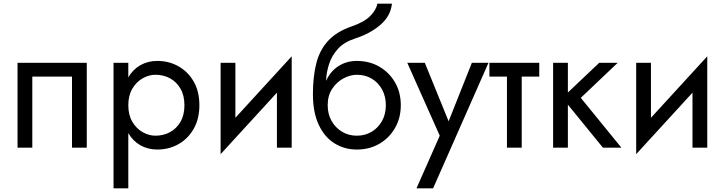

<svg xmlns="http://www.w3.org/2000/svg" viewBox="-20 -800 3931 1040"><path d="M450 -460V0H370V-385H155V0H75V-460Z M675 220H595V-460H675V-381Q700 -424 740.5 -447Q781 -470 832 -470Q895 -470 946.5 -441Q998 -412 1029 -358.5Q1060 -305 1060 -230Q1060 -156 1029 -102Q998 -48 946.5 -19Q895 10 832 10Q781 10 740.5 -13Q700 -36 675 -79ZM979 -230Q979 -283 957.5 -320Q936 -357 900.5 -376Q865 -395 822 -395Q787 -395 753 -376Q719 -357 697 -320Q675 -283 675 -230Q675 -177 697 -140Q719 -103 753 -84Q787 -65 822 -65Q865 -65 900.5 -84Q936 -103 957.5 -140Q979 -177 979 -230Z M1255 -460V-162L1560 -495V0H1480V-298L1175 35V-460Z M1675 -290Q1675 -384 1693 -456Q1711 -528 1756.5 -578Q1802 -628 1882 -656Q1950 -679 1983.5 -711.5Q2017 -744 2024 -780H2103Q2096 -713 2040 -665Q1984 -617 1902 -591Q1844 -572 1811 -536Q1778 -500 1763 -454.5Q1748 -409 1746 -362Q1770 -414 1813.5 -442Q1857 -470 1913 -470Q1981 -470 2034.5 -439Q2088 -408 2119.5 -354Q2151 -300 2151 -230Q2151 -161 2119.5 -106.5Q2088 -52 2034.5 -21Q1981 10 1913 10Q1846 10 1792 -23.5Q1738 -57 1706.5 -124Q1675 -191 1675 -290ZM1755 -230Q1755 -182 1776 -145Q1797 -108 1832.5 -86.5Q1868 -65 1913 -65Q1958 -65 1993.5 -86.5Q2029 -108 2049.5 -145Q2070 -182 2070 -230Q2070 -278 2049.5 -315.5Q2029 -353 1993.5 -374Q1958 -395 1913 -395Q1878 -395 1841.5 -376Q1805 -357 1780 -320Q1755 -283 1755 -230Z M2626 -460 2326 220H2236L2362 -65L2186 -460H2281L2410 -143L2536 -460Z M2631 -460H2901V-385H2806V0H2726V-385H2631Z M2976 -460H3056V-299L3226 -460H3326L3126 -270L3346 0H3246L3056 -233V0H2976Z M3506 -460V-162L3811 -495V0H3731V-298L3426 35V-460Z"/></svg>

Font: Jost*
Style: Regular
Weight: 400
Version: Version 3.7